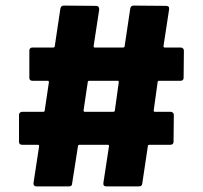

<svg xmlns="http://www.w3.org/2000/svg" viewBox="-20 -694 725 687"><path d="M100 -40 120 -171Q120 -176 116 -176H59Q48 -176 48 -187V-283Q48 -288 51.5 -291Q55 -294 59 -294H135Q140 -294 140 -299L155 -400Q155 -405 151 -405H96Q85 -405 85 -416V-513Q85 -518 88 -521Q91 -524 96 -524H170Q176 -524 176 -529L196 -663Q198 -674 208 -674L324 -673Q335 -673 335 -660L315 -529Q315 -524 318 -524H420Q426 -524 426 -529L446 -663Q448 -674 458 -674L574 -673Q587 -673 585 -660L565 -529Q565 -524 569 -524H626Q631 -524 634.5 -521Q638 -518 638 -513L637 -416Q637 -405 626 -405H550Q544 -405 544 -400L530 -299Q530 -294 533 -294H590Q595 -294 598.5 -291Q602 -288 602 -283L601 -187Q601 -176 589 -176H515Q509 -176 509 -171L489 -37Q488 -27 477 -27H361Q348 -27 350 -40L370 -171Q370 -176 366 -176H265Q259 -176 259 -171L238 -37Q238 -27 226 -27H110Q105 -27 102 -30.5Q99 -34 100 -40ZM283 -294H385Q391 -294 391 -299L405 -400Q405 -405 402 -405H300Q294 -405 294 -400L279 -299Q279 -294 283 -294Z"/></svg>

Font: Barlow GEO Bold
Style: Regular
Weight: 700
Designer: Jeremy Tribby
Foundry: Tribby Type
Version: Version 1.408